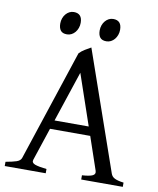

<svg xmlns="http://www.w3.org/2000/svg" viewBox="-88 -868 771 937"><g transform="rotate(10 297.5 -399.5)"><path d="M370.1 -261.2 284.2 -512.2 200.7 -261.2ZM186 -217.3 131.8 -54.2Q127 -39.1 145 -32.2Q163.1 -25.4 203.1 -21V0H0V-21Q33.2 -26.9 52.7 -33.2Q72.3 -39.6 77.1 -54.2L258.8 -604Q270 -616.2 286.6 -626.2Q303.2 -636.2 315.9 -643.1L521 -54.2Q523.4 -47.4 527.8 -42Q532.2 -36.6 539.6 -32.7Q546.9 -28.8 558.1 -25.9Q569.3 -22.9 585 -21V0H378.9V-21Q417 -23.4 431.6 -30.8Q446.3 -38.1 440.9 -54.2L385.3 -217.3ZM439 -752.4Q439 -738.8 434.6 -726.6Q430.2 -714.4 422.6 -705.3Q415 -696.3 404.8 -690.9Q394.5 -685.5 382.3 -685.5Q360.4 -685.5 350.8 -697.8Q341.3 -710 341.3 -732.4Q341.3 -746.1 345.7 -758.3Q350.1 -770.5 357.9 -779.5Q365.7 -788.6 375.7 -793.7Q385.7 -798.8 397.5 -798.8Q439 -798.8 439 -752.4ZM243.7 -752.4Q243.7 -738.8 239.3 -726.6Q234.9 -714.4 227.3 -705.3Q219.7 -696.3 209.5 -690.9Q199.2 -685.5 187 -685.5Q165 -685.5 155.5 -697.8Q146 -710 146 -732.4Q146 -746.1 150.4 -758.3Q154.8 -770.5 162.6 -779.5Q170.4 -788.6 180.4 -793.7Q190.4 -798.8 202.1 -798.8Q243.7 -798.8 243.7 -752.4Z"/></g></svg>

Font: Gentium Plus Viet
Style: Regular
Weight: 400
Designer: J. Victor Gaultney, Annie Olsen, Iska Routamaa, Becca Hirsbrunner
Foundry: SIL International
Version: Version 5.000